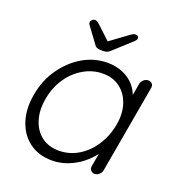

<svg xmlns="http://www.w3.org/2000/svg" viewBox="-128 -805 862 923"><g transform="rotate(20 302.5 -343.5)"><path d="M543 -510.7Q555.7 -510.7 563 -502Q570.3 -493.2 567.4 -480.5L488.3 -30.3Q486.3 -18.6 475.6 -9.3Q464.8 0 453.1 0Q440.4 0 433.1 -8.8Q425.8 -17.6 427.7 -30.3L449.2 -149.4L467.8 -157.2Q462.9 -128.9 441.9 -100.1Q420.9 -71.3 390.1 -46.4Q359.4 -21.5 319.8 -5.9Q280.3 9.8 238.3 9.8Q169.9 9.8 122.6 -24.9Q75.2 -59.6 55.2 -120.6Q35.2 -181.6 48.8 -257.8Q62.5 -335.9 104.5 -395.5Q146.5 -455.1 205.1 -489.3Q263.7 -523.4 331.1 -523.4Q374 -523.4 409.2 -508.3Q444.3 -493.2 467.3 -467.3Q490.2 -441.4 500 -407.7Q509.8 -374 503.9 -337.9L484.4 -352.5L506.8 -480.5Q509.8 -493.2 520 -502Q530.3 -510.7 543 -510.7ZM252.9 -45.9Q305.7 -45.9 351.6 -73.2Q397.5 -100.6 429.2 -149.4Q460.9 -198.2 471.7 -257.8Q482.4 -316.4 467.3 -363.8Q452.1 -411.1 416 -439Q379.9 -466.8 327.1 -466.8Q275.4 -466.8 229 -439.9Q182.6 -413.1 150.9 -366.2Q119.1 -319.3 108.4 -257.8Q97.7 -198.2 112.8 -149.4Q127.9 -100.6 164.1 -73.2Q200.2 -45.9 252.9 -45.9ZM275.4 -569.3Q252.9 -569.3 244.1 -585L186.5 -663.1Q180.7 -670.9 181.6 -679.7Q183.6 -686.5 189.5 -691.4Q195.3 -696.3 203.1 -696.3Q212.9 -696.3 227.5 -682.6L299.8 -615.2L285.2 -613.3L379.9 -682.6Q388.7 -689.5 396 -693.4Q403.3 -697.3 410.2 -697.3Q418 -697.3 422.4 -692.9Q426.8 -688.5 425.8 -680.7Q424.8 -676.8 421.9 -672.4Q418.9 -668 413.1 -663.1L327.1 -585Q313.5 -569.3 291 -569.3Z"/></g></svg>

Font: Quicksand
Style: Italic
Weight: 400
Designer: Andrew Paglinawan
Foundry: Andrew Paglinawan
Version: Version 3.006